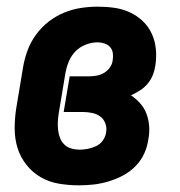

<svg xmlns="http://www.w3.org/2000/svg" viewBox="-20 -548 540 576"><path d="M217 8Q186 8 156.5 3Q127 -2 102 -16.5Q77 -31 59 -54Q41 -77 32.5 -104.5Q24 -132 24 -163Q24 -194 29 -225L49 -345Q53 -370 62 -395Q71 -420 87 -442.5Q103 -465 124.5 -482Q146 -499 171 -509.5Q196 -520 222 -524Q248 -528 273 -528Q299 -528 323.5 -524.5Q348 -521 369.5 -511Q391 -501 408 -485Q425 -469 435 -447.5Q445 -426 447.5 -401.5Q450 -377 446 -351Q444 -337 438.5 -323Q433 -309 423 -297Q413 -285 399.5 -276.5Q386 -268 373 -262Q388 -252 400.5 -238Q413 -224 419.5 -206.5Q426 -189 427.5 -169.5Q429 -150 425 -130Q422 -108 412.5 -87Q403 -66 386 -49Q369 -32 348 -21Q327 -10 305 -3.5Q283 3 261 5.5Q239 8 217 8ZM219 -99Q231 -99 243.5 -101.5Q256 -104 268 -109.5Q280 -115 288 -126Q296 -137 298 -149Q301 -163 296.5 -176.5Q292 -190 281.5 -198Q271 -206 257 -209Q243 -212 229 -212H171L189 -319H247Q258 -319 269.5 -321Q281 -323 291.5 -329Q302 -335 309.5 -345.5Q317 -356 318 -367Q320 -378 318.5 -388.5Q317 -399 310.5 -406.5Q304 -414 293.5 -417.5Q283 -421 273 -421Q255 -421 237 -414Q219 -407 206 -393.5Q193 -380 186 -362.5Q179 -345 176 -327L156 -207Q154 -194 153.5 -181.5Q153 -169 154.5 -156.5Q156 -144 160.5 -133Q165 -122 173.5 -114Q182 -106 194 -102.5Q206 -99 219 -99Z"/></svg>

Font: Iosevka Curly Heavy
Style: Italic
Weight: 900
Italic angle: -9°
Monospace: yes
Designer: Belleve Invis
Foundry: Belleve Invis
Version: Version 22.1.2; ttfautohint (v1.8.4)